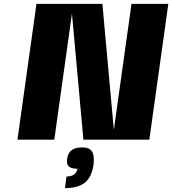

<svg xmlns="http://www.w3.org/2000/svg" viewBox="-20 -720 888 990"><path d="M658 -700H848L750 0H410L351 -650L260 0H70L168 -700H508L567 -50ZM462 130Q453 193 418 221.5Q383 250 315 250L323 190Q373 190 379 150Q347 150 334.5 138Q322 126 326 100Q330 69 349 54.5Q368 40 404.5 40Q441 40 454.5 61.5Q468 83 462 130Z"/></svg>

Font: Fivo Sans Modern Heavy
Style: Regular
Weight: 900
Designer: Alexander Slobzheninov
Foundry: Alexander Slobzheninov
Version: 1.0